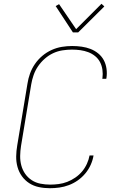

<svg xmlns="http://www.w3.org/2000/svg" viewBox="-20 -986 640 1014"><path d="M243 8Q213 8 185 2Q157 -4 134.5 -18.5Q112 -33 96 -55Q80 -77 72.5 -104Q65 -131 65.5 -160Q66 -189 71 -218L125 -544Q129 -571 138.5 -597.5Q148 -624 164.5 -648Q181 -672 203.5 -691Q226 -710 252.5 -722Q279 -734 306.5 -738.5Q334 -743 361 -743Q387 -743 411.5 -739.5Q436 -736 458 -727.5Q480 -719 498.5 -704Q517 -689 528 -668.5Q539 -648 542.5 -623Q546 -598 542 -573L541 -570H520L521 -573Q524 -595 521 -617Q518 -639 508.5 -657.5Q499 -676 482.5 -689.5Q466 -703 446 -710.5Q426 -718 404.5 -721Q383 -724 360 -724Q335 -724 309.5 -720Q284 -716 260.5 -705Q237 -694 216.5 -676Q196 -658 181 -636Q166 -614 157.5 -589.5Q149 -565 145 -541L91 -215Q87 -189 86.5 -163Q86 -137 92.5 -112.5Q99 -88 113 -68Q127 -48 147.5 -34.5Q168 -21 193.5 -16Q219 -11 245 -11Q267 -11 290 -14Q313 -17 335 -25.5Q357 -34 377.5 -48Q398 -62 413.5 -80.5Q429 -99 439 -121Q449 -143 453 -165H474Q470 -140 459 -115.5Q448 -91 430.5 -70Q413 -49 391 -33.5Q369 -18 344 -8.5Q319 1 293.5 4.5Q268 8 243 8ZM365 -815 274 -954 292 -964 382 -832 516 -966 531 -952 393 -815Z"/></svg>

Font: Iosevka Aile Thin Oblique
Style: Regular
Weight: 100
Italic angle: -9°
Designer: Belleve Invis
Foundry: Belleve Invis
Version: Version 31.1.0; ttfautohint (v1.8.4)